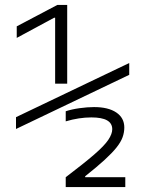

<svg xmlns="http://www.w3.org/2000/svg" viewBox="-20 -755 590 780"><path d="M204 -415V-683H200L48 -601V-648L213 -735H253V-415ZM247 -35Q322 -92 363 -127.5Q404 -163 420 -187Q436 -211 436 -230Q436 -254 415 -266Q394 -278 351 -278Q326 -278 300 -274Q274 -270 247 -262V-303Q271 -311 303 -315.5Q335 -320 362 -320Q420 -320 452.5 -298Q485 -276 485 -237Q485 -217 478 -197.5Q471 -178 453.5 -156Q436 -134 405 -105.5Q374 -77 326 -39V-35H489V5H247ZM45 -231V-279L505 -499V-451Z"/></svg>

Font: M PLUS Code Latin SemiExpanded Light
Style: Regular
Weight: 300
Width: 6
Designer: Coji Morishita
Foundry: UNDERFOREST DESIGN
Version: Version 1.002; ttfautohint (v1.8.3)